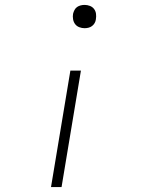

<svg xmlns="http://www.w3.org/2000/svg" viewBox="-20 -558 640 783"><path d="M325 -443Q314 -443 303.5 -447Q293 -451 286.5 -459.5Q280 -468 278 -479.5Q276 -491 278 -502Q280 -510 284 -517.5Q288 -525 294.5 -529.5Q301 -534 309 -536Q317 -538 325 -538Q336 -538 346.5 -534Q357 -530 363.5 -521.5Q370 -513 371.5 -502Q373 -491 371 -479Q370 -471 366 -464Q362 -457 355.5 -452Q349 -447 341 -445Q333 -443 325 -443ZM188 205 267 -270H310L231 205Z"/></svg>

Font: Iosevka Curly XLtExObl
Style: Regular
Weight: 200
Width: 7
Italic angle: -9°
Monospace: yes
Designer: Belleve Invis
Foundry: Belleve Invis
Version: Version 11.0.1; ttfautohint (v1.8.3)